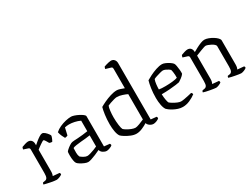

<svg xmlns="http://www.w3.org/2000/svg" viewBox="-59 -1407 2652 2018"><g transform="rotate(-30 1267.5 -398.0)"><path d="M195 0Q187 0 168 -2.5Q149 -5 125.5 -9.5Q102 -14 81 -19Q60 -24 49 -27Q49 -34 51.5 -40Q54 -46 56 -48L84 -53Q100 -55 109 -71Q118 -87 118 -126V-413Q118 -431 100 -436L48 -453Q49 -462 51.5 -469Q54 -476 56 -479Q72 -486 96.5 -493Q121 -500 133 -500Q159 -500 173.5 -483.5Q188 -467 188 -441V-423Q201 -435 223 -453Q245 -471 267.5 -485.5Q290 -500 304 -500Q319 -500 336 -485.5Q353 -471 365.5 -454Q378 -437 378 -431Q378 -425 370.5 -404.5Q363 -384 353 -369Q343 -369 333.5 -371.5Q324 -374 320 -376Q312 -391 300 -410.5Q288 -430 281 -430Q275 -430 262 -422Q249 -414 234 -403.5Q219 -393 206.5 -383.5Q194 -374 188 -369V-110Q188 -89 184.5 -74.5Q181 -60 178 -55L257 -48Q259 -46 261.5 -41Q264 -36 264 -28Q255 -18 232 -9Q209 0 195 0Z M576 4Q559 4 534 -6.5Q509 -17 487.5 -30.5Q466 -44 459 -54Q451 -64 446 -91.5Q441 -119 441 -152Q441 -164 441.5 -174.5Q442 -185 443 -195Q444 -201 461 -216.5Q478 -232 500 -246.5Q522 -261 536 -263Q546 -265 563 -266Q580 -267 603 -268Q630 -270 666.5 -273.5Q703 -277 728 -282V-410Q697 -425 661.5 -432.5Q626 -440 597 -440Q584 -440 571 -438.5Q558 -437 545 -434L525 -347Q521 -345 512.5 -342Q504 -339 491 -338Q483 -352 472 -375Q461 -398 455 -427Q481 -451 516.5 -467Q552 -483 589 -491.5Q626 -500 656 -500Q670 -500 694 -492Q718 -484 742 -471.5Q766 -459 783 -446Q800 -433 800 -422V-56L868 -49Q870 -46 872.5 -40.5Q875 -35 875 -29Q866 -18 842 -9Q818 0 804 0Q783 0 760.5 -14Q738 -28 732 -52Q704 -38 673.5 -25.5Q643 -13 617 -4.5Q591 4 576 4ZM601 -56Q614 -56 638 -63Q662 -70 687 -79.5Q712 -89 728 -97V-232Q700 -227 674.5 -225Q649 -223 618 -220Q586 -217 556 -212.5Q526 -208 515 -201Q513 -176 513.5 -145Q514 -114 523 -94Q536 -82 559 -69Q582 -56 601 -56Z M1165 0Q1134 0 1099 -14.5Q1064 -29 1036.5 -46.5Q1009 -64 999 -75Q983 -97 975.5 -139Q968 -181 968 -225Q968 -287 975.5 -340Q983 -393 992 -424Q1013 -437 1051 -455Q1089 -473 1132 -486.5Q1175 -500 1211 -500Q1224 -500 1247.5 -493Q1271 -486 1296 -476V-713Q1296 -720 1293 -726.5Q1290 -733 1279 -736L1218 -754Q1219 -761 1221.5 -767.5Q1224 -774 1226 -779Q1236 -783 1252.5 -788Q1269 -793 1286 -796.5Q1303 -800 1312 -800Q1337 -800 1352 -783Q1367 -766 1367 -740V-56L1436 -49Q1437 -47 1439.5 -41Q1442 -35 1442 -29Q1432 -17 1409.5 -8.5Q1387 0 1372 0Q1348 0 1327 -15Q1306 -30 1301 -50Q1274 -32 1236 -16Q1198 0 1165 0ZM1187 -60Q1202 -60 1235 -72Q1268 -84 1296 -97V-404Q1275 -415 1239.5 -426.5Q1204 -438 1177 -438Q1163 -438 1139 -431.5Q1115 -425 1092 -417Q1069 -409 1057 -403Q1049 -385 1044.5 -346.5Q1040 -308 1040 -271Q1040 -218 1046 -174.5Q1052 -131 1060 -118Q1068 -109 1091 -95Q1114 -81 1141 -70.5Q1168 -60 1187 -60Z M1728 0Q1700 0 1672 -9Q1644 -18 1620 -31Q1596 -44 1579.5 -56.5Q1563 -69 1558 -75Q1542 -98 1534.5 -138.5Q1527 -179 1527 -223Q1527 -285 1535 -338.5Q1543 -392 1553 -424Q1572 -436 1608 -454Q1644 -472 1685 -486Q1726 -500 1760 -500Q1776 -500 1800 -489.5Q1824 -479 1845 -464.5Q1866 -450 1874 -439Q1881 -430 1885.5 -405Q1890 -380 1892.5 -352.5Q1895 -325 1893 -307Q1880 -288 1856 -270.5Q1832 -253 1820 -246Q1810 -243 1776.5 -238.5Q1743 -234 1696.5 -230.5Q1650 -227 1600 -227Q1601 -191 1606.5 -160Q1612 -129 1618 -118Q1627 -109 1650 -95Q1673 -81 1698 -70.5Q1723 -60 1739 -60Q1756 -60 1783.5 -65Q1811 -70 1837.5 -76Q1864 -82 1875 -85Q1886 -77 1887 -62Q1855 -37 1812.5 -18.5Q1770 0 1728 0ZM1678 -281Q1719 -281 1761.5 -285.5Q1804 -290 1824 -298Q1825 -313 1824 -333Q1823 -353 1820 -371.5Q1817 -390 1814 -399Q1810 -404 1795.5 -413.5Q1781 -423 1764 -430.5Q1747 -438 1735 -438Q1724 -438 1699 -431.5Q1674 -425 1650 -417Q1626 -409 1616 -403Q1607 -382 1603 -347Q1599 -312 1599 -286Q1612 -283 1633.5 -282Q1655 -281 1678 -281Z M2130 0Q2122 0 2103 -3Q2084 -6 2060.5 -10Q2037 -14 2016 -19Q1995 -24 1984 -28Q1984 -35 1987 -40.5Q1990 -46 1992 -48L2019 -53Q2034 -55 2043.5 -69.5Q2053 -84 2053 -126V-413Q2053 -421 2049.5 -427Q2046 -433 2036 -436L1982 -453Q1984 -463 1985.5 -468Q1987 -473 1990 -479Q2006 -486 2030.5 -493Q2055 -500 2067 -500Q2095 -500 2109 -483Q2123 -466 2123 -437Q2145 -450 2172.5 -464.5Q2200 -479 2227 -489.5Q2254 -500 2273 -500Q2295 -500 2321.5 -490Q2348 -480 2372.5 -465Q2397 -450 2413 -433Q2429 -416 2429 -402V-110Q2429 -89 2425 -74.5Q2421 -60 2418 -55L2497 -48Q2503 -40 2503 -28Q2494 -18 2471.5 -9Q2449 0 2434 0Q2426 0 2407.5 -3Q2389 -6 2366 -10Q2343 -14 2322.5 -19Q2302 -24 2291 -28Q2291 -35 2293.5 -40Q2296 -45 2299 -48L2325 -52Q2341 -55 2349.5 -70.5Q2358 -86 2358 -126V-374Q2358 -384 2345.5 -395.5Q2333 -407 2315 -416.5Q2297 -426 2280 -432Q2263 -438 2253 -438Q2246 -438 2229 -432.5Q2212 -427 2191 -419Q2170 -411 2151.5 -403.5Q2133 -396 2125 -393V-111Q2125 -90 2121 -75.5Q2117 -61 2113 -55L2191 -48Q2197 -39 2197 -28Q2188 -18 2165.5 -9Q2143 0 2130 0Z"/></g></svg>

Font: Texturina ExtraLight
Style: Regular
Weight: 200
Designer: Guillermo Torres Carreño
Foundry: Omnibus-Type
Version: Version 1.002; ttfautohint (v1.8.3)